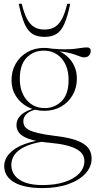

<svg xmlns="http://www.w3.org/2000/svg" viewBox="-20 -710 490 984"><path d="M196 254Q149.5 254 113 246.2Q76.5 238.5 51.8 223.8Q27 209 14.2 188.2Q1.5 167.5 1.5 141.5Q1.5 118 13.5 97Q25.5 76 48.8 58.5Q72 41 106.8 28.2Q141.5 15.5 187.5 8L222.5 -1L203 15Q143 24.5 106.8 42.2Q70.5 60 54.2 83.5Q38 107 38 135Q38 165.5 55.8 189Q73.5 212.5 109 225.5Q144.5 238.5 198 238.5Q262 238.5 310.2 223Q358.5 207.5 385.5 179.5Q412.5 151.5 412.5 115Q412.5 97 403.5 82Q394.5 67 373.8 55Q353 43 318.2 34.5Q283.5 26 233 21.5Q182 17 149.2 8.2Q116.5 -0.5 98 -12.2Q79.5 -24 72 -38.5Q64.5 -53 64.5 -69Q64.5 -99.5 89.5 -122.2Q114.5 -145 165 -156.5L173 -151.5Q132 -142 115.8 -125.8Q99.5 -109.5 99.5 -89Q99.5 -76 105 -65Q110.5 -54 127 -44.8Q143.5 -35.5 176 -27.8Q208.5 -20 262.5 -13.5Q316.5 -7 352.5 3.2Q388.5 13.5 409.8 28Q431 42.5 440.2 61Q449.5 79.5 449.5 103Q449.5 145 417.8 179.5Q386 214 329.2 234Q272.5 254 196 254ZM207.5 -142Q160 -142 121.8 -162.2Q83.5 -182.5 61.2 -218Q39 -253.5 39 -298.5Q39 -346.5 60.8 -384Q82.5 -421.5 120.5 -443Q158.5 -464.5 205.5 -464.5Q241.5 -464.5 272 -452.8Q302.5 -441 325.5 -420Q348.5 -399 361.2 -370.5Q374 -342 374 -307.5Q374 -260 352.2 -222.5Q330.5 -185 292.8 -163.5Q255 -142 207.5 -142ZM209.5 -156Q260 -156 295.8 -191.5Q331.5 -227 331.5 -300Q331.5 -368.5 296.2 -409.5Q261 -450.5 203.5 -450.5Q153 -450.5 117.2 -415Q81.5 -379.5 81.5 -306.5Q81.5 -238 117.2 -197Q153 -156 209.5 -156ZM256 -449 241.5 -461Q284.5 -457 314 -457.2Q343.5 -457.5 364 -460Q384.5 -462.5 399.2 -464.8Q414 -467 426.5 -467Q435.5 -467 440.2 -462.5Q445 -458 445 -450Q445 -435 436 -425.5Q427 -416 413 -416Q402.5 -416 391 -420.2Q379.5 -424.5 362.8 -430.5Q346 -436.5 320.2 -441.8Q294.5 -447 256 -449ZM208 -558.5Q238 -558.5 259.5 -570.8Q281 -583 296.8 -611.8Q312.5 -640.5 324.5 -690.5H340Q325.5 -622 308.8 -585.5Q292 -549 267.8 -535Q243.5 -521 208 -521Q172.5 -521 148.2 -535Q124 -549 107.2 -585.5Q90.5 -622 76 -690.5H91.5Q103.5 -640.5 119.2 -611.8Q135 -583 156.5 -570.8Q178 -558.5 208 -558.5Z"/></svg>

Font: Newsreader 36pt ExtraLight
Style: Regular
Weight: 250
Designer: Hugues Gentile
Foundry: Production Type
Version: Version 1.003